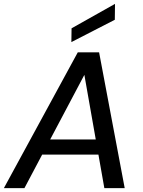

<svg xmlns="http://www.w3.org/2000/svg" viewBox="-37 -970 735 990"><path d="M-17 0 364 -700H474L606 0H501L398 -584L89 0ZM115 -173 156 -251H513L526 -173ZM331 -753 332 -824 556 -950 555 -868Z"/></svg>

Font: DM Sans 17pt Medium
Style: Italic
Weight: 500
Italic angle: -10°
Version: Version 4.004;gftools[0.9.30]